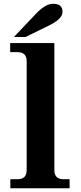

<svg xmlns="http://www.w3.org/2000/svg" viewBox="-20 -1013 434 1033"><path d="M354.5 0H35.6V-48.8H74.7Q123.5 -48.8 123.5 -97.7V-683.6Q123.5 -732.4 74.7 -732.4H34.7V-781.2H272.5V-97.7Q272.5 -48.8 321.3 -48.8H354.5ZM117.2 -814H54.7L168 -933.1Q222.2 -992.7 265.1 -992.7Q316.4 -992.7 316.4 -949.7Q316.4 -909.7 237.8 -873Z"/></svg>

Font: Munson
Style: Bold
Weight: 700
Designer: Paul James MIller
Foundry: High-Logic / Made with FontCreator
Version: Version 2.10;May 5, 2019;FontCreator 11.5.0.2430 64-bit